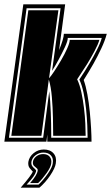

<svg xmlns="http://www.w3.org/2000/svg" viewBox="-46 -650 510 881"><path d="M-26 0 61 -630H253L225 -420Q235 -444 241 -464Q247 -484 247 -495H444Q436 -464 418.5 -427Q401 -390 383 -358Q362 -321 338 -283Q348 -255 355 -216.5Q362 -178 366 -137Q370 -96 372 -60Q374 -24 374 0H171V-33L167 0ZM-5 -18H152L180 -231Q185 -188 187 -134Q189 -80 189 -37V-18H356Q356 -41 354.5 -75.5Q353 -110 349 -149Q345 -188 337.5 -224Q330 -260 318 -285Q331 -304 342.5 -322.5Q354 -341 364 -358Q382 -388 398.5 -420.5Q415 -453 421 -476H265Q265 -462 252 -434Q239 -406 222.5 -375.5Q206 -345 193 -325L232 -612H76ZM6 -27 84 -603H222L179 -291Q187 -299 202 -321.5Q217 -344 234 -373Q251 -402 262.5 -428Q274 -454 274 -467H410Q404 -446 387.5 -415Q371 -384 353 -355L308 -286Q320 -261 327.5 -226Q335 -191 339.5 -153.5Q344 -116 345.5 -82.5Q347 -49 347 -27H198Q198 -61 197 -109Q196 -157 192 -204.5Q188 -252 178 -285L144 -27ZM49 211Q75 181 88 163.5Q101 146 105 137L103 136Q98 131 90 121Q82 111 84 93Q88 69 108.5 52.5Q129 36 155 36Q184 36 199.5 53.5Q215 71 210 100Q207 121 185 154Q163 187 135 211ZM76 197H131Q155 174 174.5 145.5Q194 117 196 100Q200 77 188 63.5Q176 50 153 50Q133 50 117 62.5Q101 75 98 93Q97 106 102.5 113Q108 120 113 124Q120 131 120 133Q117 155 76 197ZM92 190Q124 154 127 133Q128 126 122 121.5Q116 117 110 111Q104 105 105 93Q107 78 120.5 67.5Q134 57 152 57Q172 57 182 69Q192 81 189 100Q187 117 167.5 144.5Q148 172 129 190Z"/></svg>

Font: Alumni Sans Collegiate One SC
Style: Italic
Weight: 400
Italic angle: -8°
Designer: Robert E. Leuschke
Foundry: Robert E. Leuschke
Version: Version 1.100